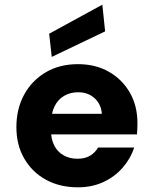

<svg xmlns="http://www.w3.org/2000/svg" viewBox="-20 -788 652 820"><path d="M313 12Q235 12 176 -20.5Q117 -53 83.5 -111Q50 -169 50 -245Q50 -323 83 -383.5Q116 -444 175 -479Q234 -514 313 -514Q388 -514 445 -481.5Q502 -449 534.5 -392.5Q567 -336 567 -262Q567 -252 566.5 -239.5Q566 -227 565 -214H156V-302H415Q412 -343 384 -368.5Q356 -394 314 -394Q281 -394 254.5 -379Q228 -364 213 -334Q198 -304 198 -258V-229Q198 -194 211.5 -167Q225 -140 251 -125Q277 -110 311 -110Q344 -110 365.5 -123.5Q387 -137 399 -158H553Q538 -111 504 -72Q470 -33 421.5 -10.5Q373 12 313 12ZM201 -545 190 -644 417 -768 429 -654Z"/></svg>

Font: DM Sans 16pt Black
Style: Regular
Weight: 900
Version: Version 4.004;gftools[0.9.30]